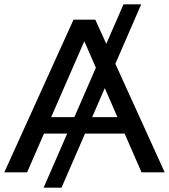

<svg xmlns="http://www.w3.org/2000/svg" viewBox="-21 -790 775 880"><path d="M316 -700H415.7L733.9 0H627.7L345 -648H385.9L103.1 0H-1.3ZM162 -253.1H555L583.9 -177.6H134ZM545 -770H626.1L261 70H179Z"/></svg>

Font: iiserrat Thin
Style: Regular
Weight: 100
Designer: Akira Ohta
Foundry: Akira Ohta
Version: Version 1.200;Glyphs 3.3.1 (3343)